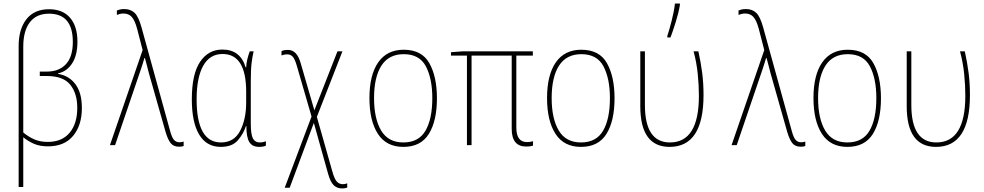

<svg xmlns="http://www.w3.org/2000/svg" viewBox="-20 -817 5540 1081"><path d="M111 -71V-554Q111 -643 148 -691.5Q185 -740 256 -740Q390 -740 390 -581Q390 -497 351 -455.5Q312 -414 245 -414H204V-389H244Q336 -389 375.5 -340Q415 -291 415 -210Q415 -121 372 -69.5Q329 -18 249 -18Q207 -18 174 -32Q141 -46 111 -71ZM111 236V-44Q141 -20 173.5 -6.5Q206 7 250 7Q343 7 392 -52.5Q441 -112 441 -209Q441 -294 405 -342.5Q369 -391 307 -401V-404Q356 -414 386 -460Q416 -506 416 -582Q416 -669 374.5 -717Q333 -765 256 -765Q173 -765 129 -709Q85 -653 85 -558V236Z M1014 5V-20Q1004 -16 990 -16Q972 -16 960 -29Q948 -42 938 -79L777 -662Q760 -724 737.5 -745Q715 -766 680 -766Q665 -766 655 -763.5Q645 -761 638 -758V-733Q646 -736 655 -738.5Q664 -741 675 -741Q704 -741 721.5 -722Q739 -703 752 -655L783 -535L599 0H628L774 -429Q779 -445 784 -460Q789 -475 793 -490H796Q801 -473 806 -452.5Q811 -432 818 -406L912 -75Q925 -31 941 -11Q957 9 988 9Q998 9 1003.5 8Q1009 7 1014 5Z M1365 -108H1367Q1367 -45 1383.5 -17.5Q1400 10 1439 10Q1463 10 1477 3V-22Q1462 -15 1442 -15Q1416 -15 1404 -37.5Q1392 -60 1392 -123V-358Q1392 -425 1396.5 -462Q1401 -499 1408 -528H1386Q1378 -506 1372.5 -483.5Q1367 -461 1366 -438H1363Q1333 -538 1232 -538Q1153 -538 1106.5 -469Q1060 -400 1060 -258Q1060 -128 1101.5 -59Q1143 10 1223 10Q1288 10 1320 -28Q1352 -66 1365 -108ZM1087 -258Q1087 -380 1124 -446.5Q1161 -513 1233 -513Q1366 -513 1366 -300V-240Q1366 -146 1332 -80.5Q1298 -15 1224 -15Q1087 -15 1087 -258Z M1935 239V215Q1925 220 1910 220Q1890 220 1876.5 205.5Q1863 191 1851 148L1764 -159L1908 -528H1880L1750 -196L1673 -461Q1652 -536 1602 -536Q1577 -536 1565 -529V-505Q1572 -507 1579.5 -509Q1587 -511 1597 -511Q1616 -511 1628 -498Q1640 -485 1651 -447L1734 -161L1583 240H1611L1747 -125L1828 164Q1841 209 1859.5 226.5Q1878 244 1907 244Q1923 244 1935 239Z M2440 -264Q2440 -385 2397.5 -461Q2355 -537 2253 -537Q2159 -537 2109.5 -466Q2060 -395 2060 -265Q2060 -137 2107.5 -63.5Q2155 10 2251 10Q2349 10 2394.5 -63Q2440 -136 2440 -264ZM2086 -265Q2086 -383 2127.5 -447.5Q2169 -512 2253 -512Q2342 -512 2378 -443Q2414 -374 2414 -265Q2414 -147 2375.5 -81Q2337 -15 2251 -15Q2166 -15 2126 -82Q2086 -149 2086 -265Z M2981 3V-22Q2966 -17 2947 -17Q2887 -17 2887 -99V-504H2980V-528H2584L2519 -523V-504H2609V0H2635V-504H2861V-92Q2861 8 2942 8Q2956 8 2966 6.5Q2976 5 2981 3Z M3440 -264Q3440 -385 3397.5 -461Q3355 -537 3253 -537Q3159 -537 3109.5 -466Q3060 -395 3060 -265Q3060 -137 3107.5 -63.5Q3155 10 3251 10Q3349 10 3394.5 -63Q3440 -136 3440 -264ZM3086 -265Q3086 -383 3127.5 -447.5Q3169 -512 3253 -512Q3342 -512 3378 -443Q3414 -374 3414 -265Q3414 -147 3375.5 -81Q3337 -15 3251 -15Q3166 -15 3126 -82Q3086 -149 3086 -265Z M3755 -606Q3769 -643 3785 -694.5Q3801 -746 3808 -789V-797H3780Q3776 -757 3762 -702Q3748 -647 3737 -614V-606ZM3941 -282Q3941 -348 3933.5 -406.5Q3926 -465 3912 -528H3885Q3902 -465 3908.5 -400.5Q3915 -336 3915 -278Q3915 -15 3752 -15Q3611 -15 3611 -226V-528H3585V-219Q3585 10 3750 10Q3941 10 3941 -282Z M4514 5V-20Q4504 -16 4490 -16Q4472 -16 4460 -29Q4448 -42 4438 -79L4277 -662Q4260 -724 4237.5 -745Q4215 -766 4180 -766Q4165 -766 4155 -763.5Q4145 -761 4138 -758V-733Q4146 -736 4155 -738.5Q4164 -741 4175 -741Q4204 -741 4221.5 -722Q4239 -703 4252 -655L4283 -535L4099 0H4128L4274 -429Q4279 -445 4284 -460Q4289 -475 4293 -490H4296Q4301 -473 4306 -452.5Q4311 -432 4318 -406L4412 -75Q4425 -31 4441 -11Q4457 9 4488 9Q4498 9 4503.5 8Q4509 7 4514 5Z M4940 -264Q4940 -385 4897.5 -461Q4855 -537 4753 -537Q4659 -537 4609.5 -466Q4560 -395 4560 -265Q4560 -137 4607.5 -63.5Q4655 10 4751 10Q4849 10 4894.5 -63Q4940 -136 4940 -264ZM4586 -265Q4586 -383 4627.5 -447.5Q4669 -512 4753 -512Q4842 -512 4878 -443Q4914 -374 4914 -265Q4914 -147 4875.5 -81Q4837 -15 4751 -15Q4666 -15 4626 -82Q4586 -149 4586 -265Z M5441 -282Q5441 -348 5433.5 -406.5Q5426 -465 5412 -528H5385Q5402 -465 5408.5 -400.5Q5415 -336 5415 -278Q5415 -15 5252 -15Q5111 -15 5111 -226V-528H5085V-219Q5085 10 5250 10Q5441 10 5441 -282Z"/></svg>

Font: Noto Sans Mono UI Condensed Thin
Style: Regular
Weight: 250
Width: 3
Designer: Monotype Design team
Foundry: Monotype Imaging Inc.
Version: 1.000